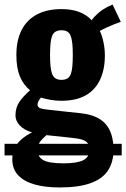

<svg xmlns="http://www.w3.org/2000/svg" viewBox="-30 -628 555 844"><path d="M232 196Q169 196 122.5 183Q76 170 50 142.5Q24 115 24 72Q24 44 35 22Q46 0 66 -17Q86 -34 111 -46Q76 -56 57 -76.5Q38 -97 38 -120Q38 -155 55 -180Q72 -205 102 -231Q72 -256 57 -293Q42 -330 42 -386Q42 -451 65 -496Q88 -541 132.5 -564.5Q177 -588 240 -588Q285 -588 318 -575.5Q351 -563 373 -539Q383 -554 402 -570.5Q421 -587 445 -599L465 -608L501 -532Q491 -529 473.5 -522Q456 -515 438.5 -507Q421 -499 409 -492Q419 -471 425 -442Q431 -413 431 -384Q431 -323 410 -278Q389 -233 347 -209Q305 -185 240 -185Q215 -185 192.5 -189Q170 -193 150 -199Q144 -192 139.5 -184Q135 -176 135 -168Q135 -157 146.5 -152.5Q158 -148 188 -145L327 -130Q400 -122 434.5 -82.5Q469 -43 469 31Q469 84 445 121Q421 158 368.5 177Q316 196 232 196ZM-10 55V4H505V55ZM250 90Q308 90 335.5 76.5Q363 63 363 30Q363 12 355.5 1.5Q348 -9 329.5 -14.5Q311 -20 278 -23L174 -34Q164 -25 154.5 -15Q145 -5 139.5 6Q134 17 134 30Q134 59 158 74.5Q182 90 250 90ZM240 -277Q256 -277 266 -283Q276 -289 281 -302Q286 -315 288 -336Q290 -357 290 -386Q290 -415 288 -435.5Q286 -456 281 -469.5Q276 -483 266 -489Q256 -495 240 -495Q225 -495 214.5 -489Q204 -483 199 -470Q194 -457 192 -436Q190 -415 190 -386Q190 -358 192 -337.5Q194 -317 199 -303.5Q204 -290 214 -283.5Q224 -277 240 -277Z"/></svg>

Font: Oswald SemiBold
Style: Regular
Weight: 600
Designer: Vernon Adams
Foundry: Vernon Adams
Version: Version 4.103;gftools[0.9.33.dev8+g029e19f]